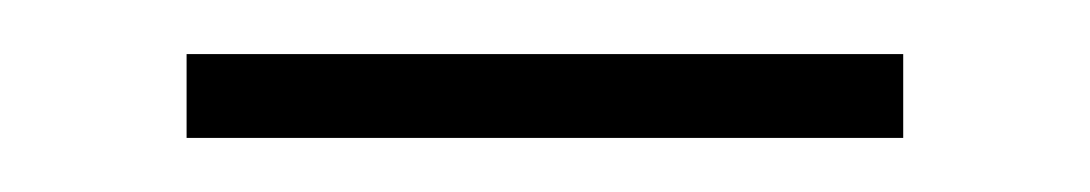

<svg xmlns="http://www.w3.org/2000/svg" viewBox="-20 -576 403 71"><path d="M49 -525V-556H314V-525Z"/></svg>

Font: EauTest Light
Style: Regular
Weight: 300
Designer: Christian Thalmann (Catharsis Fonts)
Version: Version 0.001;PS 000.001;hotconv 1.0.88;makeotf.lib2.5.64775